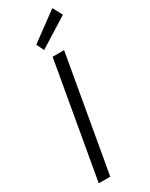

<svg xmlns="http://www.w3.org/2000/svg" viewBox="-237 -968 792 1013"><g transform="rotate(-30 159.0 -461.5)"><path d="M37 0 160 -700H230L107 0ZM139 -753 117 -798 287 -923 318 -865Z"/></g></svg>

Font: DM Sans 11pt Light
Style: Italic
Weight: 300
Italic angle: -10°
Version: Version 4.004;gftools[0.9.30]